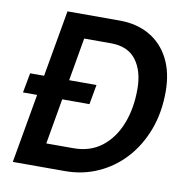

<svg xmlns="http://www.w3.org/2000/svg" viewBox="-79 -776 828 852"><g transform="rotate(10 335.0 -350.0)"><path d="M34 0 157 -700H392Q469.5 -700 527 -667Q584.5 -634 616.2 -572.2Q648 -510.5 648 -424Q648 -330 618.8 -252.2Q589.5 -174.5 537.8 -118Q486 -61.5 417.2 -30.8Q348.5 0 268.5 0ZM157.5 -56.5 116 -106.5H288.5Q363.5 -106.5 415.8 -147Q468 -187.5 495.2 -256.8Q522.5 -326 522.5 -413.5Q522.5 -495.5 485.2 -544.8Q448 -594 372 -594H199.5L259.5 -643.5ZM25 -311.5 41.5 -400.5H340.5L324.5 -311.5Z"/></g></svg>

Font: Cabin SemiCondensedSemiBold
Style: Italic
Weight: 600
Width: 4
Italic angle: -10°
Designer: Pablo Impallari
Foundry: Pablo Impallari. http://www.impallari.com Igino Marini. http://www.ikern.com
Version: Version 3.001